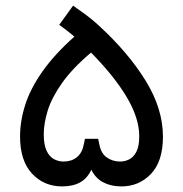

<svg xmlns="http://www.w3.org/2000/svg" viewBox="-20 -670 662 694"><path d="M310.1 -56.5Q325 -25.7 353.2 -10.9Q381.5 3.8 418.9 3.8Q482.5 3.8 525.8 -41.5Q569 -86.9 569 -176.2Q569 -276.4 506.6 -378Q444.2 -479.6 336.2 -578.6Q315.4 -597.8 291.9 -615.4Q268.4 -632.9 244.2 -649.7L194.1 -580.3Q206.9 -571.1 222.1 -559.4Q237.2 -547.6 248.9 -537.7Q176.6 -473.2 133.5 -411.8Q90.3 -350.5 71.4 -291.8Q52.5 -233.1 52.5 -176.3Q52.5 -89.1 95.7 -42.6Q138.9 3.8 204.6 3.8Q243.5 3.8 269.7 -10.8Q295.8 -25.4 310.1 -56.5ZM287.1 -168.3 282.8 -148Q276.9 -116.8 257.5 -101.4Q238.2 -86.1 209.7 -86.1Q192.3 -86.1 175.8 -94.4Q159.4 -102.7 148.8 -124.2Q138.2 -145.8 138.2 -185.1Q138.2 -224.1 152.5 -270.4Q166.8 -316.7 204 -369.6Q241.2 -422.5 309 -480Q393.5 -394.3 438.4 -318.4Q483.3 -242.5 483.3 -177.7Q483.3 -141.2 473 -121.4Q462.6 -101.6 446.8 -93.8Q431 -86.1 414.2 -86.1Q387.4 -86.1 366.1 -100.8Q344.9 -115.6 339 -148.6L334.7 -168.3Z"/></svg>

Font: Estedad-VF-FD Black
Style: Regular
Weight: 900
Designer: Amin Abedi
Version: Version 4.000